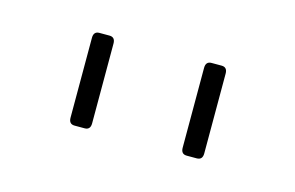

<svg xmlns="http://www.w3.org/2000/svg" viewBox="-36 -767 397 258"><g transform="rotate(15 163.0 -638.5)"><path d="M70 -583V-694Q70 -703 78 -703H92Q100 -703 100 -694V-583Q100 -574 92 -574H78Q70 -574 70 -583ZM226 -583V-694Q226 -703 234 -703H248Q256 -703 256 -694V-583Q256 -574 248 -574H234Q226 -574 226 -583Z"/></g></svg>

Font: Rajdhani Light
Style: Regular
Weight: 300
Designer: Satya Rajpurohit, Jyotish Sonowal
Foundry: Indian Type Foundry
Version: Version 1.201;PS 1.0;hotconv 1.0.78;makeotf.lib2.5.61930; tt